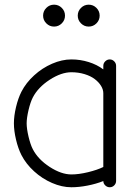

<svg xmlns="http://www.w3.org/2000/svg" viewBox="-20 -789 586 809"><path d="M280.8 -538.6Q318.4 -538.6 353.6 -527.6Q388.9 -516.6 415.3 -496.6V-511.5Q415.3 -522.5 423.3 -530.5Q431.4 -538.6 442.4 -538.6Q453.4 -538.6 461.3 -530.5Q469.2 -522.5 469.2 -511.5V-71.8V-68.6V-26.9Q469.2 -15.9 461.3 -7.9Q453.4 0 442.4 0Q431.6 0 423.6 -7.7Q415.5 -15.4 415.3 -26.1Q384.3 -13.9 348.5 -7Q312.7 0 280.8 0Q241 0 199.3 -18.1Q157.7 -36.1 123.7 -67.1Q89.6 -98.1 70.3 -135.7Q56.4 -163.1 47.5 -200.6Q38.6 -238 38.6 -269.3Q38.6 -300.5 47.5 -337.9Q56.4 -375.2 70.3 -402.6Q89.6 -440.2 123.7 -471.3Q157.7 -502.4 199.3 -520.5Q241 -538.6 280.8 -538.6ZM280.8 -54Q311.8 -54 350.7 -63.4Q389.6 -72.8 415.3 -85.4V-396.2Q415.3 -411.9 405.6 -427.5Q396 -443.1 379 -455.9Q362.1 -468.8 336.2 -476.7Q310.3 -484.6 280.8 -484.6Q238.3 -484.6 189.3 -452.9Q140.4 -421.1 118.2 -378.2Q108.2 -358.9 100.2 -325.3Q92.3 -291.7 92.3 -269.3Q92.3 -246.8 100.2 -213.3Q108.2 -179.7 118.2 -160.4Q140.4 -117.4 189.3 -85.7Q238.3 -54 280.8 -54ZM175.2 -690.6Q161.6 -704.1 161.6 -723.1Q161.6 -742.2 175.2 -755.7Q188.7 -769.3 207.8 -769.3Q226.8 -769.3 240.4 -755.7Q253.9 -742.2 253.9 -723.1Q253.9 -704.1 240.4 -690.6Q226.8 -677 207.8 -677Q188.7 -677 175.2 -690.6ZM321.2 -690.6Q307.6 -704.1 307.6 -723.1Q307.6 -742.2 321.2 -755.7Q334.7 -769.3 353.8 -769.3Q372.8 -769.3 386.4 -755.7Q399.9 -742.2 399.9 -723.1Q399.9 -704.1 386.4 -690.6Q372.8 -677 353.8 -677Q334.7 -677 321.2 -690.6Z"/></svg>

Font: Tecnico
Style: Fino
Weight: 400
Version: Version 1.3